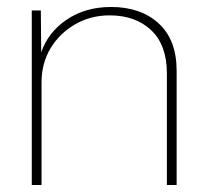

<svg xmlns="http://www.w3.org/2000/svg" viewBox="-20 -530 591 550"><path d="M71 0V-500H97L98 -380Q118 -438 171.5 -474Q225 -510 298 -510Q383 -510 434.5 -463Q486 -416 486 -327V0H458V-320Q458 -401 413 -443.5Q368 -486 294 -486Q240 -486 195.5 -460.5Q151 -435 125 -392Q99 -349 99 -294V0Z"/></svg>

Font: Prodigy Sans ExtraLight
Style: Regular
Weight: 200
Designer: Wei Huang
Foundry: Wei Huang
Version: Version 1.003; ttfautohint (v1.8.3)